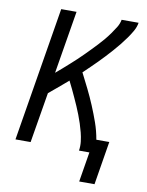

<svg xmlns="http://www.w3.org/2000/svg" viewBox="-97 -803 793 1036"><g transform="rotate(10 300.0 -285.5)"><path d="M494 164H410L437 0H380Q384 -25 381 -50Q378 -75 372 -98.5Q366 -122 358.5 -145Q351 -168 342.5 -190Q334 -212 324.5 -234Q315 -256 305 -277.5Q295 -299 285 -320.5Q275 -342 264 -363Q238 -341 212.5 -319Q187 -297 161 -276L115 0H32L153 -735H237L180 -391Q198 -406 215.5 -421.5Q233 -437 250.5 -452.5Q268 -468 285 -484Q302 -500 318.5 -516.5Q335 -533 351 -549.5Q367 -566 383 -583Q399 -600 414 -618Q429 -636 442.5 -655Q456 -674 468 -693.5Q480 -713 484 -735H577Q573 -711 560.5 -689Q548 -667 533 -646Q518 -625 502 -605Q486 -585 469 -566Q452 -547 434.5 -528Q417 -509 399 -491Q381 -473 362.5 -455Q344 -437 325 -419Q346 -378 366.5 -336.5Q387 -295 405 -252Q423 -209 438.5 -165Q454 -121 462 -74H533Z"/></g></svg>

Font: Zed Sans Extended
Style: Italic
Weight: 400
Width: 7
Italic angle: -9°
Designer: Belleve Invis
Foundry: Belleve Invis
Version: Version 1.0.0; ttfautohint (v1.8.4)